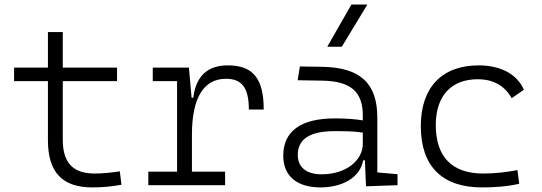

<svg xmlns="http://www.w3.org/2000/svg" viewBox="-20 -815 2384 845"><path d="M386.7 9.8C432.6 9.8 471.2 5.9 514.6 -2L507.3 -61C468.3 -55.2 434.1 -51.3 396.5 -51.3C300.8 -51.3 256.3 -99.1 256.3 -200.2V-458H495.1V-517.6H256.3V-673.8H190.9V-517.6H42V-458H190.9V-198.7C190.9 -57.1 253.4 9.8 386.7 9.8Z M824.7 -222.7C824.7 -379.4 873.5 -468.3 974.6 -468.3C1044.9 -468.3 1075.2 -428.2 1075.2 -333H1140.6C1140.6 -469.7 1093.3 -527.3 982.9 -527.3C893.1 -527.3 842.3 -480 830.6 -384.8H823.2L811.5 -517.6H652.3V-458H759.3V-59.6H632.8V0H970.7V-59.6H824.7Z M1590.8 4.9 1729.5 0V-48.3L1640.6 -56.2V-297.4C1640.6 -448.7 1565.4 -518.6 1396.5 -521L1299.8 -522.5L1290 -461.9L1399.9 -460C1522 -457.5 1576.7 -412.6 1576.7 -307.1V-285.2C1543 -291 1500 -293.9 1453.6 -293.9C1304.2 -293.9 1226.6 -237.8 1226.6 -129.4C1226.6 -41 1286.1 9.8 1390.1 9.8C1491.2 9.8 1566.4 -37.1 1578.1 -109.4H1585.9ZM1576.7 -231.4V-182.6C1576.7 -108.9 1503.4 -47.9 1395.5 -47.9C1328.6 -47.9 1290.5 -78.6 1290.5 -133.3C1290.5 -203.1 1344.2 -237.8 1451.7 -237.8C1492.2 -237.8 1538.6 -237.8 1576.7 -231.4ZM1420.4 -609.4H1484.4L1596.7 -794.9H1526.4Z M2100.6 9.8C2154.3 9.8 2211.9 6.3 2265.1 -6.3L2257.3 -66.4C2208.5 -57.1 2157.2 -51.3 2106 -51.3C1970.2 -51.3 1897.9 -124.5 1897.9 -264.6C1897.9 -393.6 1966.3 -466.3 2083 -466.3C2144.5 -466.3 2198.7 -442.4 2231.9 -382.8L2285.6 -419.9C2256.3 -488.3 2183.6 -527.3 2086.9 -527.3C1923.3 -527.3 1832 -428.7 1832 -259.8C1832 -83.5 1925.8 9.8 2100.6 9.8Z"/></svg>

Font: Cascadia Code Light
Style: Regular
Weight: 300
Monospace: yes
Designer: Aaron Bell
Foundry: Saja Typeworks
Version: Version 2404.023